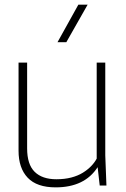

<svg xmlns="http://www.w3.org/2000/svg" viewBox="-20 -800 543 828"><path d="M220 8Q139 8 99.5 -33.5Q60 -75 60 -150V-530H97V-160Q97 -91 129.5 -59Q162 -27 223 -27Q259 -27 287.5 -34.5Q316 -42 337 -55Q358 -68 373 -83.5Q388 -99 397 -116V-530H434V-130L439 0H410L401 -79Q345 8 220 8ZM266 -618H228L318 -780H358Z"/></svg>

Font: Tanohe Sans ExtraLight
Style: Regular
Weight: 250
Designer: Village Type and Design LLC & Cristiano Sobral
Foundry: Cooper Hewitt Smithsonian Design Museum
Version: Version 1.00;September 29, 2021;FontCreator 13.0.0.2655 64-b